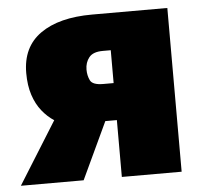

<svg xmlns="http://www.w3.org/2000/svg" viewBox="-63 -600 688 646"><g transform="rotate(-5 281.5 -276.5)"><path d="M194 0H-18L113 -210Q91 -224 72.5 -247Q54 -270 43.5 -302Q33 -334 33 -376Q33 -464 96 -508.5Q159 -553 271 -553H525V0H323V-192H284ZM236 -370Q236 -350 244 -333.5Q252 -317 288 -317H323V-428H296Q263 -428 249.5 -411Q236 -394 236 -370Z"/></g></svg>

Font: Noto Sans Display Black
Style: Regular
Weight: 900
Designer: Monotype Design Team
Foundry: Monotype Imaging Inc.
Version: Version 2.003